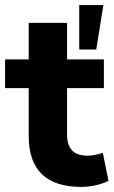

<svg xmlns="http://www.w3.org/2000/svg" viewBox="-21 -725 447 756"><path d="M299 11Q92 11 92 -190V-378H-1V-491H92V-635H243V-491H388V-378H243V-196Q243 -154 262.5 -133Q282 -112 325 -112Q338 -112 352.5 -115Q367 -118 384 -123L406 -13Q385 -2 356 4.5Q327 11 299 11ZM291 -530V-705H386L358 -530Z"/></svg>

Font: Nunito Sans ExtraBold
Style: Regular
Weight: 800
Designer: Vernon Adams
Foundry: Vernon Adams
Version: Version 3.101; ttfautohint (v1.8.4.7-5d5b);gftools[0.9.27]